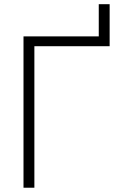

<svg xmlns="http://www.w3.org/2000/svg" viewBox="-20 -877 577 897"><path d="M89.8 -707H441.4V-857.4H492.2V-661.1H140.6V0H89.8Z"/></svg>

Font: Pretendard Std ExtraLight
Style: Regular
Weight: 200
Designer: Base glyphs from Inter by Rasmus Andersson; Hangeul glyphs from Noto Sans CJK(Source Han Sans) by Jang Soo-young and Kan
Foundry: Kil Hyung-jin
Version: Version 1.309